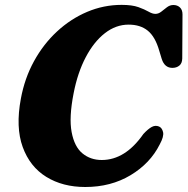

<svg xmlns="http://www.w3.org/2000/svg" viewBox="-20 -734 750 768"><path d="M616 -228Q628 -223 632.2 -205.8Q636.5 -188.5 619 -156.5Q581 -80.5 502.2 -33.2Q423.5 14 321 14Q231 14 165.2 -26.5Q99.5 -67 70.8 -146Q42 -225 63.5 -339.5Q78.5 -421 116 -489.2Q153.5 -557.5 208 -608Q262.5 -658.5 328.5 -686.5Q394.5 -714.5 466.5 -714.5Q508.5 -714.5 533.5 -705.5Q558.5 -696.5 574 -687.5Q589.5 -678.5 601.5 -678.5Q614 -678.5 625 -687.2Q636 -696 647.8 -705Q659.5 -714 673.5 -714Q689.5 -714 699.8 -704.2Q710 -694.5 710 -676.5L709 -500Q708.5 -480.5 697.2 -471.5Q686 -462.5 669.5 -462.5Q638.5 -462.5 627 -498L617 -531Q601 -587 571.2 -611.2Q541.5 -635.5 494.5 -635.5Q443.5 -635.5 399.5 -601.2Q355.5 -567 323 -505.2Q290.5 -443.5 274.5 -361Q255.5 -264.5 266.5 -205.8Q277.5 -147 309.8 -120.5Q342 -94 387 -94Q481 -94 553.5 -198Q572.5 -218.5 587 -226.2Q601.5 -234 616 -228Z"/></svg>

Font: Fraunces 9pt Soft
Style: Bold Italic
Weight: 700
Italic angle: -16°
Version: Version 1.000;[b76b70a41]